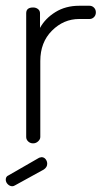

<svg xmlns="http://www.w3.org/2000/svg" viewBox="-25 -498 364 667"><path d="M127 91 27 146Q22 149 18 149Q9 149 2 142Q-5 135 -5 126Q-5 115 5 111L111 50Q117 48 119 48Q128 48 133.5 55Q139 62 139 71Q139 83 127 91ZM286 -432H250Q196 -432 155.5 -391.5Q115 -351 115 -286V-22Q115 -14 107.5 -7Q100 0 90 0Q80 0 73 -6.5Q66 -13 66 -22V-452Q66 -472 90 -472Q100 -472 107 -466.5Q114 -461 114 -452V-401Q132 -434 167.5 -456Q203 -478 250 -478H286Q295 -478 301.5 -471.5Q308 -465 308 -455Q308 -445 301.5 -438.5Q295 -432 286 -432Z"/></svg>

Font: Dosis
Style: Light
Weight: 300
Designer: Edgar Tolentino, Pablo Impallari, Igino Marini
Foundry: Edgar Tolentino, Pablo Impallari, Igino Marini
Version: Version 1.007